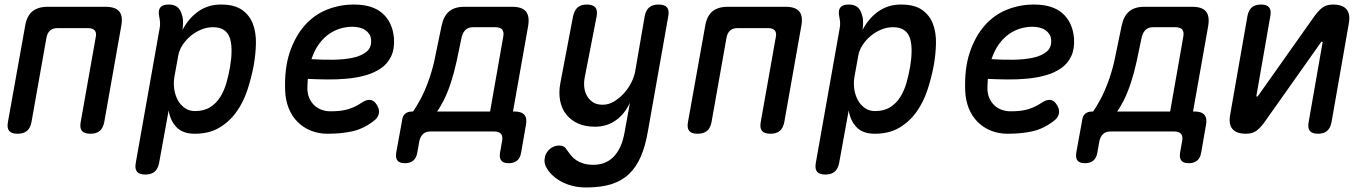

<svg xmlns="http://www.w3.org/2000/svg" viewBox="-20 -580 6040 847"><path d="M57 10Q31 10 20.5 -2.5Q10 -15 15 -42L91 -466Q98 -509 122.5 -529.5Q147 -550 190 -550H446Q489 -550 506 -529.5Q523 -509 515 -466L440 -42Q435 -15 420 -2.5Q405 10 379 10Q352 10 341.5 -2.5Q331 -15 336 -42L402 -414Q407 -435 398 -445.5Q389 -456 368 -456H234Q213 -456 201 -445.5Q189 -435 185 -414L119 -42Q114 -15 99 -2.5Q84 10 57 10Z M785 -448Q798 -473 815 -493Q832 -513 852.5 -528Q873 -543 898.5 -551.5Q924 -560 955 -560Q1014 -560 1047.5 -536.5Q1081 -513 1095.5 -475Q1110 -437 1109 -388.5Q1108 -340 1099 -290Q1089 -237 1071.5 -183.5Q1054 -130 1023.5 -87Q993 -44 948 -17Q903 10 839 10Q786 10 758.5 -19Q731 -48 724 -93L682 138Q677 165 662 177.5Q647 190 621 190Q595 190 584.5 177.5Q574 165 579 138L684 -454Q687 -468 686 -481.5Q685 -495 682 -509Q677 -535 687.5 -547.5Q698 -560 724 -560Q750 -560 764 -547.5Q778 -535 784 -509Q788 -496 787.5 -478.5Q787 -461 785 -448ZM919 -460Q893 -460 867.5 -449.5Q842 -439 821 -421.5Q800 -404 785 -381Q770 -358 766 -333L749 -239Q745 -214 748.5 -188Q752 -162 763.5 -140Q775 -118 794.5 -104Q814 -90 840 -90Q880 -90 907 -107Q934 -124 951.5 -152Q969 -180 979 -215Q989 -250 995 -286Q1001 -321 1001.5 -353Q1002 -385 995 -409Q988 -433 969.5 -446.5Q951 -460 919 -460Z M1640 -121Q1655 -100 1651.5 -80Q1648 -60 1628 -46Q1584 -12 1535.5 -1Q1487 10 1425 10Q1385 10 1351.5 -3.5Q1318 -17 1293 -42Q1268 -67 1254 -101.5Q1240 -136 1238 -178Q1234 -277 1258 -348.5Q1282 -420 1324 -467.5Q1366 -515 1422.5 -537.5Q1479 -560 1541 -560Q1624 -560 1668 -520.5Q1712 -481 1718 -411Q1721 -364 1705.5 -331.5Q1690 -299 1661 -279Q1632 -259 1593.5 -248Q1555 -237 1511.5 -233Q1468 -229 1423.5 -229.5Q1379 -230 1338 -232Q1337 -221 1336.5 -209.5Q1336 -198 1336 -186Q1337 -163 1345.5 -145Q1354 -127 1367.5 -114.5Q1381 -102 1399.5 -95.5Q1418 -89 1438 -89Q1461 -89 1479 -91Q1497 -93 1513 -97.5Q1529 -102 1544 -109Q1559 -116 1574 -126Q1594 -140 1611 -139.5Q1628 -139 1640 -121ZM1354 -319Q1401 -316 1449 -316.5Q1497 -317 1535.5 -325Q1574 -333 1597 -352Q1620 -371 1617 -405Q1616 -419 1609 -429.5Q1602 -440 1592 -447Q1582 -454 1567 -458Q1552 -462 1534 -462Q1509 -462 1482.5 -454.5Q1456 -447 1431.5 -430Q1407 -413 1387 -385.5Q1367 -358 1354 -319Z M1766 140Q1743 140 1733.5 128.5Q1724 117 1728 93L1754 -50Q1756 -69 1767.5 -78.5Q1779 -88 1798 -88H1802Q1816 -107 1834 -140.5Q1852 -174 1868 -217Q1884 -260 1895 -307L1928 -466Q1937 -509 1961 -529.5Q1985 -550 2028 -550H2240Q2283 -550 2300 -529.5Q2317 -509 2310 -466L2243 -88H2251Q2281 -88 2293.5 -73Q2306 -58 2300 -28L2279 93Q2275 117 2261 128.5Q2247 140 2224 140Q2201 140 2191.5 128.5Q2182 117 2186 93L2195 42Q2199 21 2190 10.5Q2181 0 2160 0H1880Q1859 0 1847 10.5Q1835 21 1830 42L1821 93Q1817 117 1803 128.5Q1789 140 1766 140ZM2200 -418Q2204 -439 2195.5 -449.5Q2187 -460 2165 -460H2068Q2047 -460 2035 -449.5Q2023 -439 2017 -418L1994 -308Q1983 -258 1968.5 -214Q1954 -170 1937.5 -137.5Q1921 -105 1908 -88H2142Z M2736 0 2759 -127Q2736 -77 2696.5 -49Q2657 -21 2604 -21Q2562 -21 2530.5 -35Q2499 -49 2478.5 -74.5Q2458 -100 2451 -135.5Q2444 -171 2452 -214L2508 -508Q2514 -535 2528.5 -547.5Q2543 -560 2569 -560Q2595 -560 2606 -547.5Q2617 -535 2612 -508L2560 -241Q2555 -217 2557.5 -195Q2560 -173 2570 -156Q2580 -139 2596.5 -128.5Q2613 -118 2639 -118Q2665 -118 2689 -132.5Q2713 -147 2732.5 -168.5Q2752 -190 2765 -216Q2778 -242 2782 -265L2824 -508Q2829 -535 2844 -547.5Q2859 -560 2885 -560Q2912 -560 2922.5 -547.5Q2933 -535 2928 -508L2838 0Q2827 64 2807 110.5Q2787 157 2755 187.5Q2723 218 2677 232.5Q2631 247 2566 247Q2533 247 2505.5 240Q2478 233 2456 221Q2434 209 2417.5 193.5Q2401 178 2391 160Q2385 151 2383 139.5Q2381 128 2383 118Q2384 107 2389.5 97Q2395 87 2403.5 79Q2412 71 2423 66.5Q2434 62 2447 62Q2458 62 2466 66Q2474 70 2479 79Q2487 91 2497 103.5Q2507 116 2520.5 125.5Q2534 135 2553 141Q2572 147 2598 147Q2623 147 2645 139Q2667 131 2685 113.5Q2703 96 2716 68.5Q2729 41 2736 0Z M3057 10Q3031 10 3020.5 -2.5Q3010 -15 3015 -42L3091 -466Q3098 -509 3122.5 -529.5Q3147 -550 3190 -550H3446Q3489 -550 3506 -529.5Q3523 -509 3515 -466L3440 -42Q3435 -15 3420 -2.5Q3405 10 3379 10Q3352 10 3341.5 -2.5Q3331 -15 3336 -42L3402 -414Q3407 -435 3398 -445.5Q3389 -456 3368 -456H3234Q3213 -456 3201 -445.5Q3189 -435 3185 -414L3119 -42Q3114 -15 3099 -2.5Q3084 10 3057 10Z M3785 -448Q3798 -473 3815 -493Q3832 -513 3852.5 -528Q3873 -543 3898.5 -551.5Q3924 -560 3955 -560Q4014 -560 4047.5 -536.5Q4081 -513 4095.5 -475Q4110 -437 4109 -388.5Q4108 -340 4099 -290Q4089 -237 4071.5 -183.5Q4054 -130 4023.5 -87Q3993 -44 3948 -17Q3903 10 3839 10Q3786 10 3758.5 -19Q3731 -48 3724 -93L3682 138Q3677 165 3662 177.5Q3647 190 3621 190Q3595 190 3584.5 177.5Q3574 165 3579 138L3684 -454Q3687 -468 3686 -481.5Q3685 -495 3682 -509Q3677 -535 3687.5 -547.5Q3698 -560 3724 -560Q3750 -560 3764 -547.5Q3778 -535 3784 -509Q3788 -496 3787.5 -478.5Q3787 -461 3785 -448ZM3919 -460Q3893 -460 3867.5 -449.5Q3842 -439 3821 -421.5Q3800 -404 3785 -381Q3770 -358 3766 -333L3749 -239Q3745 -214 3748.5 -188Q3752 -162 3763.5 -140Q3775 -118 3794.5 -104Q3814 -90 3840 -90Q3880 -90 3907 -107Q3934 -124 3951.5 -152Q3969 -180 3979 -215Q3989 -250 3995 -286Q4001 -321 4001.5 -353Q4002 -385 3995 -409Q3988 -433 3969.5 -446.5Q3951 -460 3919 -460Z M4640 -121Q4655 -100 4651.5 -80Q4648 -60 4628 -46Q4584 -12 4535.5 -1Q4487 10 4425 10Q4385 10 4351.5 -3.5Q4318 -17 4293 -42Q4268 -67 4254 -101.5Q4240 -136 4238 -178Q4234 -277 4258 -348.5Q4282 -420 4324 -467.5Q4366 -515 4422.5 -537.5Q4479 -560 4541 -560Q4624 -560 4668 -520.5Q4712 -481 4718 -411Q4721 -364 4705.5 -331.5Q4690 -299 4661 -279Q4632 -259 4593.5 -248Q4555 -237 4511.5 -233Q4468 -229 4423.5 -229.5Q4379 -230 4338 -232Q4337 -221 4336.5 -209.5Q4336 -198 4336 -186Q4337 -163 4345.5 -145Q4354 -127 4367.5 -114.5Q4381 -102 4399.5 -95.5Q4418 -89 4438 -89Q4461 -89 4479 -91Q4497 -93 4513 -97.5Q4529 -102 4544 -109Q4559 -116 4574 -126Q4594 -140 4611 -139.5Q4628 -139 4640 -121ZM4354 -319Q4401 -316 4449 -316.5Q4497 -317 4535.5 -325Q4574 -333 4597 -352Q4620 -371 4617 -405Q4616 -419 4609 -429.5Q4602 -440 4592 -447Q4582 -454 4567 -458Q4552 -462 4534 -462Q4509 -462 4482.5 -454.5Q4456 -447 4431.5 -430Q4407 -413 4387 -385.5Q4367 -358 4354 -319Z M4766 140Q4743 140 4733.5 128.5Q4724 117 4728 93L4754 -50Q4756 -69 4767.5 -78.5Q4779 -88 4798 -88H4802Q4816 -107 4834 -140.5Q4852 -174 4868 -217Q4884 -260 4895 -307L4928 -466Q4937 -509 4961 -529.5Q4985 -550 5028 -550H5240Q5283 -550 5300 -529.5Q5317 -509 5310 -466L5243 -88H5251Q5281 -88 5293.5 -73Q5306 -58 5300 -28L5279 93Q5275 117 5261 128.5Q5247 140 5224 140Q5201 140 5191.5 128.5Q5182 117 5186 93L5195 42Q5199 21 5190 10.5Q5181 0 5160 0H4880Q4859 0 4847 10.5Q4835 21 4830 42L4821 93Q4817 117 4803 128.5Q4789 140 4766 140ZM5200 -418Q5204 -439 5195.5 -449.5Q5187 -460 5165 -460H5068Q5047 -460 5035 -449.5Q5023 -439 5017 -418L4994 -308Q4983 -258 4968.5 -214Q4954 -170 4937.5 -137.5Q4921 -105 4908 -88H5142Z M5407 -75 5483 -509Q5488 -535 5502.5 -547.5Q5517 -560 5543 -560Q5568 -560 5578.5 -547.5Q5589 -535 5584 -509L5523 -160Q5522 -157 5522.5 -155.5Q5523 -154 5526 -154Q5528 -154 5529 -156L5532 -160L5776 -505Q5794 -531 5812.5 -545.5Q5831 -560 5860 -560Q5903 -560 5920.5 -538.5Q5938 -517 5930 -475L5854 -41Q5849 -15 5834.5 -2.5Q5820 10 5794 10Q5769 10 5758.5 -2.5Q5748 -15 5753 -41L5814 -390Q5815 -393 5814.5 -394.5Q5814 -396 5811 -396Q5809 -396 5808 -395L5805 -390L5561 -45Q5543 -19 5524.5 -4.5Q5506 10 5477 10Q5434 10 5416.5 -11.5Q5399 -33 5407 -75Z"/></svg>

Font: Maple Mono NL Medium
Style: Italic
Weight: 500
Italic angle: -10°
Monospace: yes
Designer: subframe7536
Version: Version 7.000